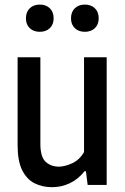

<svg xmlns="http://www.w3.org/2000/svg" viewBox="-20 -788 534 818"><path d="M202 9.5Q160.5 9.5 127.2 -7.2Q94 -24 74.5 -63Q55 -102 55 -169.5V-544H152V-175Q152 -120 174.2 -99Q196.5 -78 231 -78Q255.5 -78 286.8 -92Q318 -106 338 -140V-544H434.5V0H353.5L346 -58.5H340.5Q312.5 -24 277 -7.2Q241.5 9.5 202 9.5ZM341.5 -652.5Q315 -652.5 298.8 -668Q282.5 -683.5 282.5 -710Q282.5 -737 298.8 -752.8Q315 -768.5 341.5 -768.5Q368 -768.5 384.2 -752.8Q400.5 -737 400.5 -710Q400.5 -683.5 384.2 -668Q368 -652.5 341.5 -652.5ZM149.5 -652.5Q123 -652.5 106.8 -668Q90.5 -683.5 90.5 -710Q90.5 -737 106.8 -752.8Q123 -768.5 149.5 -768.5Q176 -768.5 192.2 -752.8Q208.5 -737 208.5 -710Q208.5 -683.5 192.2 -668Q176 -652.5 149.5 -652.5Z"/></svg>

Font: Encode Sans Cnd Md
Style: Regular
Weight: 500
Width: 3
Designer: Multiple Designers
Foundry: Impallari Type
Version: Version 3.002; ttfautohint (v1.8.3) -l 8 -r 50 -G 200 -x 14 